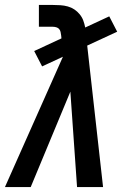

<svg xmlns="http://www.w3.org/2000/svg" viewBox="-33 -755 553 775"><path d="M-13 0 221 -526 137 -487 105 -549 215 -600 214 -611Q213 -619 211.5 -626Q210 -633 205.5 -638Q201 -643 194 -645Q187 -647 180 -647H124V-735H180Q195 -735 210.5 -734Q226 -733 240.5 -729Q255 -725 267 -717Q279 -709 288.5 -697.5Q298 -686 303 -672.5Q308 -659 311 -644L408 -689L440 -627L319 -571L383 0H278L251 -385L91 0Z"/></svg>

Font: Iosevka Slab Semibold Oblique
Style: Regular
Weight: 600
Italic angle: -9°
Monospace: yes
Designer: Belleve Invis
Foundry: Belleve Invis
Version: Version 11.1.1; ttfautohint (v1.8.3)